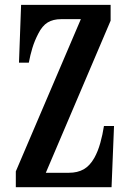

<svg xmlns="http://www.w3.org/2000/svg" viewBox="-20 -780 540 800"><path d="M67.9 -759.8H440.9V-693.8L170.9 -60.1H267.1Q303.2 -60.1 328.9 -74.7Q354.5 -89.4 373 -122.1Q388.2 -149.4 397.9 -184.3Q407.7 -219.2 413.1 -254.9H455.1L444.8 0H45.9V-65.9L316.9 -700.2H234.9Q201.2 -700.2 178.5 -686.3Q155.8 -672.4 139.2 -639.2Q124 -609.9 115 -580.3Q106 -550.8 100.1 -519H59.1Z"/></svg>

Font: BIZ UDMincho
Style: Bold
Weight: 700
Monospace: yes
Designer: TypeBank Co., Ltd.
Foundry: Morisawa Inc.
Version: Version 1.06